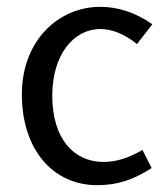

<svg xmlns="http://www.w3.org/2000/svg" viewBox="-20 -529 490 562"><path d="M274 -509C150 -509 44 -409 44 -253C44 -90 136 13 264 13C325 13 370 -3 424 -37L397 -90C357 -67 321 -55 283 -55C196 -55 133 -123 133 -249C133 -367 194 -444 274 -444C307 -444 344 -430 381 -400L426 -458C376 -493 324 -509 274 -509Z"/></svg>

Font: Rosario
Style: Regular
Weight: 400
Designer: Hector Gatti
Foundry: Omnibus Type
Version: Version 1.100